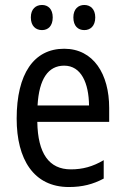

<svg xmlns="http://www.w3.org/2000/svg" viewBox="-20 -742 502 772"><path d="M104 -672C104 -637 124 -621 149 -621C173 -621 192 -637 192 -672C192 -706 173 -722 149 -722C124 -722 104 -706 104 -672ZM275 -672C275 -637 294 -621 319 -621C343 -621 363 -637 363 -672C363 -706 343 -722 319 -722C295 -722 275 -706 275 -672ZM238 -546C116 -546 47 -445 47 -265C47 -102 115 10 257 10C311 10 354 -1 397 -24V-98C353 -72 312 -61 265 -61C177 -61 132 -125 130 -252H419V-308C419 -444 356 -546 238 -546ZM238 -478C307 -478 337 -407 338 -318H131C137 -425 174 -478 238 -478Z"/></svg>

Font: Noto Sans Gujarati UI Condensed
Style: Regular
Weight: 400
Width: 3
Designer: Jelle Bosma - Monotype Design Team, Universal Thirst
Foundry: Monotype Imaging Inc.
Version: Version 2.106